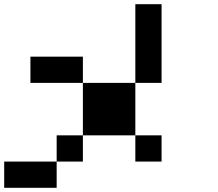

<svg xmlns="http://www.w3.org/2000/svg" viewBox="-20 -895 1040 915"><path d="M0 0V-125H250V0ZM125 -500V-625H375V-500ZM250 -125V-250H375V-125ZM375 -250V-500H625V-250ZM625 -250H750V-125H625ZM625 -500V-875H750V-500Z"/></svg>

Font: Galmuri7 Regular
Style: Regular
Weight: 400
Designer: Lee Minseo (quiple)
Version: Version 2.399;hotconv 1.1.1;makeotfexe 2.6.0 DEVELOPMENT